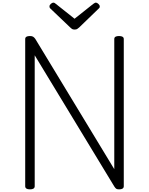

<svg xmlns="http://www.w3.org/2000/svg" viewBox="-20 -1421 1129 1455"><path d="M207 14Q171 14 171 -10V-1125Q171 -1137 180 -1142.5Q189 -1148 207 -1148Q222 -1148 230.5 -1143Q239 -1138 247 -1127L846 -139V-1125Q846 -1137 855 -1142.5Q864 -1148 882 -1148Q918 -1148 918 -1125V-10Q918 2 909 8Q900 14 883 14Q869 14 862 10Q855 6 846 -8L243 -1002V-10Q243 2 234 8Q225 14 207 14ZM707 -1401Q715 -1401 725.5 -1391.5Q736 -1382 736 -1372Q736 -1370 735.5 -1366.5Q735 -1363 730 -1358L580 -1213Q573 -1208 566.5 -1202.5Q560 -1197 545 -1197Q531 -1197 524.5 -1202.5Q518 -1208 512 -1213L360 -1358Q356 -1363 355.5 -1367Q355 -1371 355 -1373Q355 -1383 365.5 -1392Q376 -1401 384 -1401Q390 -1401 394.5 -1398Q399 -1395 404 -1391L545 -1279L686 -1391Q693 -1395 697 -1398Q701 -1401 707 -1401Z"/></svg>

Font: Playwrite CL Light
Style: Regular
Weight: 300
Designer: Veronika Burian, José Scaglione
Foundry: TypeTogether
Version: Version 1.002